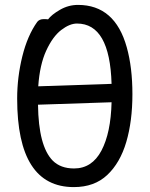

<svg xmlns="http://www.w3.org/2000/svg" viewBox="-20 -739 610 783"><path d="M282 -52Q355 -52 393.5 -124.5Q432 -197 435 -322L135 -312Q137 -143 195 -84Q227 -52 282 -52ZM136 -387 435 -397Q428 -643 294 -643Q264 -643 229.5 -616.5Q195 -590 168.5 -532.5Q142 -475 136 -387ZM281 24Q50 24 50 -337Q50 -424 71 -509Q92 -594 132 -650Q141 -661 158 -661Q174 -661 176 -660Q190 -679 224.5 -699Q259 -719 298 -719Q449 -719 497 -546Q520 -464 520 -355Q520 -245 495 -160Q470 -75 417.5 -25.5Q365 24 281 24Z"/></svg>

Font: LXGW WenKai Medium
Style: Regular
Weight: 500
Designer: LXGW / Fontworks Inc.
Foundry: LXGW / Fontworks Inc.
Version: Version 1.501; October 10, 2024